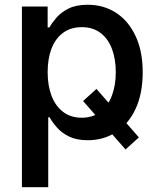

<svg xmlns="http://www.w3.org/2000/svg" viewBox="-20 -567 644 791"><path d="M377.4 -200.7 552.2 -1 497.1 48.8 322.3 -150.9ZM70.3 204.1V-540H176.3V-454.1H183.6Q194.3 -473.1 213.1 -494.9Q231.9 -516.6 262.9 -532Q293.9 -547.4 341.3 -547.4Q407.2 -547.4 458.3 -514.2Q509.3 -481 538.6 -418.5Q567.9 -356 567.9 -269Q567.9 -182.1 539.1 -119.6Q510.3 -57.1 459 -23.2Q407.7 10.7 341.3 10.7Q295.4 10.7 264.4 -4.6Q233.4 -20 214.4 -42Q195.3 -64 184.1 -84H178.7V204.1ZM316.9 -82Q362.3 -82 393.6 -106.2Q424.8 -130.4 440.9 -172.9Q457 -215.3 457 -269.5Q457 -323.7 441.2 -365.7Q425.3 -407.7 394 -431.4Q362.8 -455.1 316.9 -455.1Q271.5 -455.1 240 -431.9Q208.5 -408.7 192.4 -367.2Q176.3 -325.7 176.3 -269.5Q176.3 -213.9 192.6 -171.6Q209 -129.4 240.5 -105.7Q272 -82 316.9 -82Z"/></svg>

Font: V-Inter
Style: Medium-500
Weight: 500
Designer: Rasmus Andersson
Foundry: rsms
Version: Version 4.000;git-4146feb